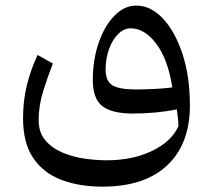

<svg xmlns="http://www.w3.org/2000/svg" viewBox="-20 -410 782 704"><path d="M676.3 -23.4Q676.3 117.7 593.3 196Q510.3 274.4 355.5 274.4Q271 274.4 205.1 249.5Q139.2 224.6 101.8 169.4Q64.5 114.3 64.5 22.9Q64.5 -40.5 78.4 -97.2Q92.3 -153.8 117.7 -208.5L173.8 -177.2Q155.8 -130.9 138.9 -77.9Q122.1 -24.9 121.6 29.8Q121.6 74.7 145.5 103.5Q169.4 132.3 207.3 148.7Q245.1 165 288.6 171.4Q332 177.7 371.1 177.7Q466.3 177.7 537.6 143.3Q608.9 108.9 634.3 52.7Q633.8 36.1 632.3 22.2Q630.9 8.3 628.4 -8.8Q551.3 6.3 466.8 6.3Q390.1 6.3 355.2 -21Q320.3 -48.3 320.3 -116.2Q320.3 -190.9 341.8 -253.2Q363.3 -315.4 399.7 -352.5Q436 -389.6 479.5 -389.6Q532.7 -389.6 577.4 -342Q622.1 -294.4 649.2 -211.9Q676.3 -129.4 676.3 -23.4ZM611.8 -89.4Q596.2 -191.4 553.5 -248.8Q510.7 -306.2 459 -306.2Q434.1 -306.2 413.1 -285.2Q392.1 -264.2 379.6 -229.5Q367.2 -194.8 367.2 -154.3Q367.2 -112.8 392.1 -97.4Q417 -82 477.5 -82Q508.3 -82 543.9 -83.7Q579.6 -85.4 611.8 -89.4Z"/></svg>

Font: Pinar DS4-Regular
Style: Regular
Weight: 400
Designer: Amin Abedi
Version: Version 2.000